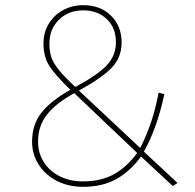

<svg xmlns="http://www.w3.org/2000/svg" viewBox="-20 -712 755 742"><path d="M450 -548Q450 -490 411.5 -450Q373 -410 285 -362L522 -140Q547 -190 564 -240.5Q581 -291 593 -354L615 -348Q588 -219 536 -126L666 -5L648 7L525 -107Q484 -51 430.5 -20.5Q377 10 300 10Q245 10 200.5 -12.5Q156 -35 130 -75Q104 -115 104 -165Q104 -231 140.5 -277Q177 -323 252 -365Q193 -422 170.5 -457.5Q148 -493 148 -544Q148 -586 168 -619.5Q188 -653 223 -672.5Q258 -692 302 -692Q368 -692 409 -651.5Q450 -611 450 -548ZM171 -545Q171 -514 178 -492Q185 -470 206 -443.5Q227 -417 271 -376Q354 -420 391 -458Q428 -496 428 -548Q428 -605 392.5 -638.5Q357 -672 302 -672Q244 -672 207.5 -635.5Q171 -599 171 -545ZM127 -165Q127 -121 149 -86Q171 -51 210.5 -31Q250 -11 300 -11Q371 -11 421 -39Q471 -67 510 -121L267 -352Q196 -313 161.5 -269Q127 -225 127 -165Z"/></svg>

Font: Fira Sans Thin
Style: Regular
Weight: 100
Designer: bBox Type GmbH & Carrois Corporate GbR & Edenspiekermann AG
Foundry: bBox Type GmbH & Carrois Corporate GbR & Edenspiekermann AG
Version: Version 4.301